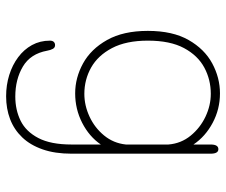

<svg xmlns="http://www.w3.org/2000/svg" viewBox="-78 -448 774 659"><g transform="rotate(90 309.5 -119.0)"><path d="M311 247.5Q272.5 247.5 238 236.8Q203.5 226 177 206.2Q150.5 186.5 135.2 158.8Q120 131 120 97Q120 88.5 124.2 84Q128.5 79.5 135.5 79.5Q144 79.5 148.2 87.2Q152.5 95 154.5 106.5Q165 164 209 190Q253 216 312 216Q357.5 216 394.8 197.8Q432 179.5 454.2 137Q476.5 94.5 476.5 23V-77.5Q449 -37.5 402 -13.5Q355 10.5 301 10.5Q247.5 10.5 198.2 -16.5Q149 -43.5 117.8 -99Q86.5 -154.5 86.5 -239Q86.5 -324 117.8 -378.8Q149 -433.5 198.2 -460Q247.5 -486.5 301 -486.5Q355 -486.5 402 -461.5Q449 -436.5 476.5 -395.5V-454.5Q476.5 -481 492.5 -481Q508 -481 508 -454.5V23Q508 80 493.2 122.2Q478.5 164.5 452 192.2Q425.5 220 389.5 233.8Q353.5 247.5 311 247.5ZM302.5 -21Q342.5 -21 380.8 -38.8Q419 -56.5 445.5 -88.8Q472 -121 476.5 -163.5V-309.5Q473 -353 446.2 -385.8Q419.5 -418.5 381 -436.8Q342.5 -455 302.5 -455Q254 -455 212.5 -432.8Q171 -410.5 145.5 -363Q120 -315.5 120 -239Q120 -164.5 145.5 -116Q171 -67.5 212.5 -44.2Q254 -21 302.5 -21Z"/></g></svg>

Font: Sono ExtraLight
Style: Regular
Weight: 200
Designer: Tyler Finck
Foundry: Tyler Finck
Version: Version 2.112